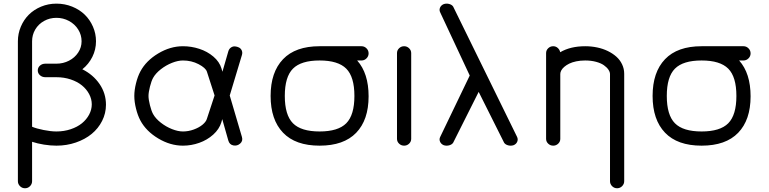

<svg xmlns="http://www.w3.org/2000/svg" viewBox="-20 -789 4163 1040"><path d="M554 -221.7Q554 -175.3 533.1 -134Q512.2 -92.8 476.4 -63.5Q440.7 -34.2 391 -17.1Q341.3 0 285.6 0Q253.7 0 217.9 -5.7Q182.1 -11.5 153.8 -21V192.4Q153.8 208 142.6 219.4Q131.3 230.7 115.5 230.7Q99.6 230.7 88.3 219.4Q76.9 208 76.9 192.4V-70.3V-75.7V-565.4Q76.9 -606.9 92.8 -644.4Q108.6 -681.9 136.1 -709.4Q163.6 -736.8 202.6 -753.1Q241.7 -769.3 285.6 -769.3Q330.8 -769.3 371 -753.1Q411.1 -736.8 439.2 -709.4Q467.3 -681.9 483.6 -644.4Q500 -606.9 500 -565.4Q500 -520.5 480.2 -480.8Q460.4 -441.2 426 -413.8Q484.6 -384.5 519.3 -333.9Q554 -283.2 554 -221.7ZM225.8 -370.8Q208.3 -370.8 196.4 -381.5Q184.6 -392.1 184.6 -407.5Q184.6 -422.9 196.4 -433.5Q208.3 -444.1 225.8 -444.1H285.6Q322.3 -444.1 353.6 -460.2Q385 -476.3 403.4 -504.3Q421.9 -532.2 421.9 -565.4Q421.9 -600.1 403.4 -629.4Q385 -658.7 353.6 -675.5Q322.3 -692.4 285.6 -692.4Q249 -692.4 218.8 -675.5Q188.5 -658.7 171.1 -629.5Q153.8 -600.3 153.8 -565.4V-102.5Q177.2 -92.5 216.6 -84.7Q255.9 -76.9 285.6 -76.9Q326.7 -76.9 362.8 -89Q398.9 -101.1 423.7 -121.2Q448.5 -141.4 462.8 -168.2Q477.1 -195.1 477.1 -223.9Q477.1 -252.7 462.8 -279.5Q448.5 -306.4 423.7 -326.5Q398.9 -346.7 362.8 -358.8Q326.7 -370.8 285.6 -370.8Z M809.1 -171.4Q822.8 -146.7 851 -124.6Q879.2 -102.5 911.6 -89.7Q944.1 -76.9 970.9 -76.9Q1000.7 -76.9 1029.4 -87.4Q1058.1 -97.9 1076.7 -113.3Q1095.2 -128.7 1100.1 -143.8L1142.3 -272L1100.8 -400.6Q1094.2 -421.1 1055.8 -441.3Q1017.3 -461.4 970.9 -461.4Q944.1 -461.4 911.6 -448.6Q879.2 -435.8 851 -413.7Q822.8 -391.6 809.1 -366.9Q800 -350.3 792.2 -319.5Q784.4 -288.6 784.4 -269.3Q784.4 -250 792.2 -219Q800 -188 809.1 -171.4ZM1184.8 -400.4 1216.6 -510.5Q1220.5 -524.2 1230.8 -531.4Q1241.2 -538.6 1252.7 -537.7Q1264.2 -536.9 1274.4 -531.7Q1284.7 -526.6 1289.6 -515.5Q1294.4 -504.4 1290.5 -491.2L1224.4 -271.7L1290.5 -47.1Q1296.9 -25.6 1281 -11.5Q1265.1 2.7 1244 -1.3Q1222.9 -5.4 1216.6 -28.1L1183.8 -143.8L1179 -126.5Q1167.5 -89.1 1134.9 -59.8Q1102.3 -30.5 1059.3 -15.3Q1016.4 0 970.9 0Q902.3 0 836.9 -39.2Q771.5 -78.4 740.5 -136.2Q725.8 -163.8 716.7 -200.7Q707.5 -237.5 707.5 -269.3Q707.5 -301 716.7 -337.9Q725.8 -374.8 740.5 -402.3Q771.5 -460.2 836.9 -499.4Q902.3 -538.6 970.9 -538.6Q1016.4 -538.6 1059.6 -524.5Q1102.8 -510.5 1135.9 -482.4Q1168.9 -454.3 1179.7 -418Z M1938.2 -461.4H1914.6Q1976.6 -392.1 1976.6 -267.3Q1976.6 -139.4 1909.3 -69.7Q1842 0 1711.2 0Q1580.3 0 1513.1 -70.3Q1445.8 -140.6 1445.8 -269.3Q1445.8 -397.9 1513.1 -468.3Q1580.3 -538.6 1711.2 -538.6H1938.2Q1953.9 -538.6 1965.2 -527.2Q1976.6 -515.9 1976.6 -500Q1976.6 -484.1 1965.2 -472.8Q1953.9 -461.4 1938.2 -461.4ZM1855.6 -417.1Q1811.5 -461.4 1711.2 -461.4Q1610.8 -461.4 1566.8 -417.1Q1522.7 -372.8 1522.7 -269.3Q1522.7 -165.8 1566.8 -121.3Q1610.8 -76.9 1711.2 -76.9Q1811.5 -76.9 1855.6 -121.3Q1899.7 -165.8 1899.7 -269.3Q1899.7 -372.8 1855.6 -417.1Z M2130.4 -501.5Q2130.4 -516.6 2141.7 -527.6Q2153.1 -538.6 2168.9 -538.6Q2184.6 -538.6 2195.9 -527.6Q2207.3 -516.6 2207.3 -501.5V-36.9Q2207.3 -21.7 2196 -10.9Q2184.8 0 2168.9 0Q2153.1 0 2141.7 -10.9Q2130.4 -21.7 2130.4 -36.9Z M2383.8 -766.8Q2398.2 -771.5 2413.1 -767.5Q2428 -763.4 2434.6 -753.4L2781 -47.1Q2787.1 -33.9 2781.5 -21Q2775.9 -8.1 2761.5 -2.4Q2747.1 2.2 2732.2 -1.8Q2717.3 -5.9 2710.7 -15.9L2572.8 -291.3L2434.6 -15.9Q2428 -5.9 2413.1 -1.8Q2398.2 2.2 2383.8 -2.4Q2369.4 -8.3 2363.6 -21.5Q2357.9 -34.7 2364.5 -47.6L2524.4 -379.9L2364.5 -721.7Q2357.9 -734.6 2363.6 -747.8Q2369.4 -761 2383.8 -766.8Z M3361.1 192.4Q3361.1 208 3349.7 219.4Q3338.4 230.7 3322.5 230.7Q3306.9 230.7 3295.5 219.4Q3284.2 208 3284.2 192.4V-387.2Q3284.2 -399.2 3275.6 -411.7Q3267.1 -424.3 3251.1 -435.7Q3235.1 -447 3208.5 -454.2Q3181.9 -461.4 3149.7 -461.4Q3123.5 -461.4 3101.1 -456.7Q3078.6 -451.9 3063.1 -444.2Q3047.6 -436.5 3036.5 -426.9Q3025.4 -417.2 3020.1 -407.3Q3014.9 -397.5 3014.9 -388.2V-36.6Q3014.9 -21.5 3003.5 -10.7Q2992.2 0 2976.6 0Q2960.7 0 2949.3 -10.9Q2938 -21.7 2938 -36.9V-501.5Q2938 -516.6 2949.3 -527.6Q2960.7 -538.6 2976.6 -538.6Q2990.7 -538.6 3001.2 -529.2Q3011.7 -519.8 3014.4 -506.1Q3069.6 -538.6 3149.7 -538.6Q3182.9 -538.6 3214.1 -532.1Q3245.4 -525.6 3272 -512.7Q3298.6 -499.8 3318.5 -482.1Q3338.4 -464.4 3349.7 -440.4Q3361.1 -416.5 3361.1 -389.4Z M4007.3 -461.4H3983.6Q4045.7 -392.1 4045.7 -267.3Q4045.7 -139.4 3978.4 -69.7Q3911.1 0 3780.3 0Q3649.4 0 3582.2 -70.3Q3514.9 -140.6 3514.9 -269.3Q3514.9 -397.9 3582.2 -468.3Q3649.4 -538.6 3780.3 -538.6H4007.3Q4022.9 -538.6 4034.3 -527.2Q4045.7 -515.9 4045.7 -500Q4045.7 -484.1 4034.3 -472.8Q4022.9 -461.4 4007.3 -461.4ZM3924.7 -417.1Q3880.6 -461.4 3780.3 -461.4Q3679.9 -461.4 3635.9 -417.1Q3591.8 -372.8 3591.8 -269.3Q3591.8 -165.8 3635.9 -121.3Q3679.9 -76.9 3780.3 -76.9Q3880.6 -76.9 3924.7 -121.3Q3968.8 -165.8 3968.8 -269.3Q3968.8 -372.8 3924.7 -417.1Z"/></svg>

Font: Tecnico
Style: Grueso
Weight: 700
Version: Version 1.3